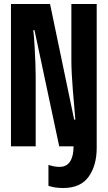

<svg xmlns="http://www.w3.org/2000/svg" viewBox="-20 -734 540 963"><path d="M35 0V-714H231L352 -134H358Q356 -160 352.5 -198.5Q349 -237 345.5 -280Q342 -323 340 -362.5Q338 -402 338 -428V-714H465V8Q465 96 424.5 152.5Q384 209 297 209Q278 209 259 206.5Q240 204 223 198V93Q235 97 249 100Q263 103 279 103Q314 103 331.5 76Q349 49 349 0H277L153 -583H147Q151 -546 153.5 -502.5Q156 -459 157.5 -419Q159 -379 159 -353V0Z"/></svg>

Font: Noto Sans Mono ExtraCondensed
Style: Bold
Weight: 700
Width: 2
Designer: Monotype Design Team
Foundry: Monotype Imaging Inc.
Version: Version 2.014